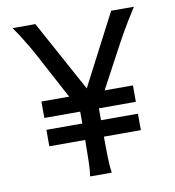

<svg xmlns="http://www.w3.org/2000/svg" viewBox="-77 -746 741 815"><g transform="rotate(-10 293.0 -338.5)"><path d="M97.7 -349.1H217.3L139.6 -494.1Q127.4 -517.1 116 -538.8Q104.5 -560.5 91.6 -582.5Q78.6 -604.5 64 -627.9Q49.3 -651.4 31.2 -677.2H129.4L296.9 -370.6L456.1 -677.2H554.2Q535.2 -647.9 520.8 -624Q506.3 -600.1 494.1 -578.9Q481.9 -557.6 470.9 -537.1Q460 -516.6 447.8 -494.1L370.1 -349.1H492.2V-278.3H333V-227.1H492.2V-156.2H333Q333 -103.5 334.2 -63.2Q335.4 -22.9 339.4 0H246.1Q250 -22.9 251 -63.2Q252 -103.5 252.4 -156.2H97.7V-227.1H252.4V-278.3H97.7Z"/></g></svg>

Font: Andika APac
Style: Regular
Weight: 400
Designer: Victor Gaultney, Annie Olsen, Julie Remington, Don Collingsworth, Eric Hays, Becca Hirsbrunner
Foundry: SIL International
Version: Version 5.000